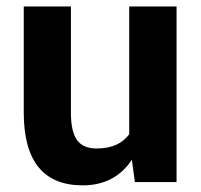

<svg xmlns="http://www.w3.org/2000/svg" viewBox="-20 -548 604 578"><path d="M229 10Q51.5 10 51.5 -209.5V-528.5H193.5V-208.5Q193.5 -152 211.8 -126.5Q230 -101 270.5 -101Q338 -101 369 -144V-528.5H511.5V0H386L377 -67Q325.5 10 229 10Z"/></svg>

Font: Roberto Sans
Style: Bold
Weight: 700
Designer: Google (font) & Cristiano Sobral (main changes)
Version: Version 1.000;October 12, 2021;FontCreator 14.0.0.2814 64-bi